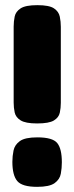

<svg xmlns="http://www.w3.org/2000/svg" viewBox="-20 -715 288 745"><path d="M124 -236Q79 -236 60 -248Q41 -260 37 -278.5Q33 -297 33 -317V-612Q33 -632 37 -651Q41 -670 60 -682.5Q79 -695 125 -695Q171 -695 189.5 -682.5Q208 -670 212 -650.5Q216 -631 216 -611V-316Q216 -296 212 -277.5Q208 -259 189 -247.5Q170 -236 124 -236ZM124 10Q66 10 47 -12.5Q28 -35 28 -87Q28 -109 32.5 -131Q37 -153 57 -167.5Q77 -182 125 -182Q184 -182 202 -160Q220 -138 220 -85Q220 -63 216 -41Q212 -19 192 -4.5Q172 10 124 10Z"/></svg>

Font: Fredoka
Style: Bold
Weight: 700
Designer: Ben Nathan
Foundry: Milena B. Brandão, Ben Nathan
Version: Version 2.001